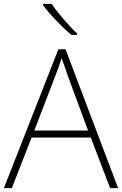

<svg xmlns="http://www.w3.org/2000/svg" viewBox="-20 -970 630 990"><path d="M247 -950H202V-943C234 -899 297 -833 348 -790H377V-798C335 -837 274 -907 247 -950ZM548 0H589L318 -716H281L0 0H41L143 -261H448ZM330 -578 434 -297H157L265 -578C275 -604 288 -638 298 -670C310 -636 323 -600 330 -578Z"/></svg>

Font: Noto Sans Malayalam ExtraLight
Style: Regular
Weight: 200
Designer: Jelle Bosma - Monotype Design Team
Foundry: Monotype Imaging Inc.
Version: Version 2.104